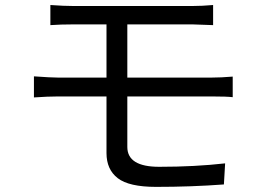

<svg xmlns="http://www.w3.org/2000/svg" viewBox="-20 -730 1040 765"><path d="M826.2 -345.7H487.3V-144.5Q487.3 -65.4 614.3 -65.4Q756.8 -65.4 877 -79.1L872.1 4.9Q742.2 14.6 601.6 14.6Q494.1 14.6 449.2 -20Q404.3 -54.7 404.3 -120.1V-345.7H210Q171.9 -345.7 115.2 -341.8V-425.8Q183.6 -420.9 210 -420.9H404.3V-632.8H271.5Q221.7 -632.8 180.7 -629.9V-710Q235.4 -706.1 271.5 -706.1H747.1Q784.2 -706.1 829.1 -710V-629.9Q755.9 -632.8 747.1 -632.8H487.3V-420.9H824.2Q860.4 -420.9 907.2 -424.8V-342.8Q883.8 -345.7 826.2 -345.7Z"/></svg>

Font: Gen Shin Gothic Monospace Regular
Style: Regular
Weight: 400
Designer: [Source Han Sans]
Ryoko NISHIZUKA  (kana & ideographs); Paul D. Hunt (Latin, Greek & Cyrillic); Wenlong ZHANG  (bopomofo
Version: Version 1.002.20150607